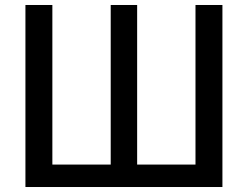

<svg xmlns="http://www.w3.org/2000/svg" viewBox="-20 -750 994 770"><path d="M872 0H82V-730H190V-90H424V-730H530V-90H764V-730H872Z"/></svg>

Font: M PLUS 1p Medium
Style: Regular
Weight: 500
Version: Version 1.062